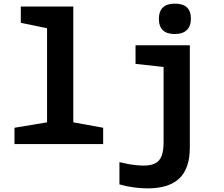

<svg xmlns="http://www.w3.org/2000/svg" viewBox="-20 -796 1240 1061"><path d="M60 0V-90L240 -120V-640L95 -670V-760H385V-120L550 -90V0ZM796 245Q760 245 719 239.5Q678 234 640 223V100Q664 106 688.5 110.5Q713 115 735.5 117Q758 119 774 119Q814 119 838 106.5Q862 94 873 66Q884 38 884 -9V-426L729 -443V-546H1029V19Q1029 135 971 190Q913 245 796 245ZM945 -608Q902 -608 880 -629Q858 -650 858 -692Q858 -733 880 -754.5Q902 -776 947 -776Q991 -776 1013 -755Q1035 -734 1035 -693Q1035 -652 1012.5 -630Q990 -608 945 -608Z"/></svg>

Font: Noto Sans Mono
Style: Bold
Weight: 700
Designer: Monotype Design Team
Foundry: Monotype Imaging Inc.
Version: Version 2.014